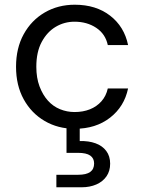

<svg xmlns="http://www.w3.org/2000/svg" viewBox="-20 -534 611 814"><path d="M297 12Q226 12 169.5 -21Q113 -54 80.5 -113Q48 -172 48 -251Q48 -330 80.5 -389Q113 -448 169.5 -481Q226 -514 297 -514Q387 -514 447 -467.5Q507 -421 523 -343H437Q427 -390 388 -416Q349 -442 296 -442Q253 -442 216.5 -420.5Q180 -399 157 -356.5Q134 -314 134 -251Q134 -204 147.5 -168Q161 -132 183 -107.5Q205 -83 234.5 -71Q264 -59 296 -59Q332 -59 361 -70.5Q390 -82 410 -104.5Q430 -127 437 -159H523Q507 -82 446.5 -35Q386 12 297 12ZM219 260V207H311Q346 207 362.5 195Q379 183 379 159Q379 137 362.5 125.5Q346 114 311 114H262V-6H318V64Q356 63 385 73.5Q414 84 430.5 106Q447 128 447 160Q447 191 431.5 213.5Q416 236 388.5 248Q361 260 326 260Z"/></svg>

Font: DM Sans 16pt
Style: Regular
Weight: 400
Version: Version 4.004;gftools[0.9.30]